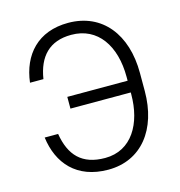

<svg xmlns="http://www.w3.org/2000/svg" viewBox="-110 -834 881 942"><g transform="rotate(-15 330.5 -363.5)"><path d="M63.9 -223.4C81.3 -89.1 164.8 9.9 325.6 9.9C494 9.9 597.3 -122.2 597.3 -317.1V-409.1C597.3 -603.7 494 -737.2 320 -737.2C166.2 -737.2 80.3 -639.9 63.9 -501.8H132.1C149.5 -612.9 208.8 -676.5 319.6 -676.5C454.2 -676.8 529.1 -565 529.1 -407.3V-387.4H222.7V-327.8H529.1V-318.5C529.1 -170.8 460.9 -49.7 325.3 -49.7C207.7 -49.7 150.6 -111.5 132.1 -223.4Z"/></g></svg>

Font: Karasuma Gothic
Style: Light
Weight: 300
Designer: Rasmus Andersson / Ryoko Nishizuka
Foundry: rsms
Version: Version 1.00